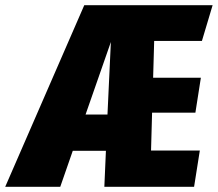

<svg xmlns="http://www.w3.org/2000/svg" viewBox="-76 -716 835 736"><path d="M698 -559H515L511 -418H694L673 -284H507L503 -139H690L668 0H324L330 -138H203L155 0H-56L247 -696H739ZM336 -277 349 -555 252 -277Z"/></svg>

Font: Fira Sans Extra Condensed Black
Style: Italic
Weight: 900
Width: 3
Italic angle: -8°
Designer: Carrois Corporate & Edenspiekermann AG
Foundry: Carrois Corporate GbR & Edenspiekermann AG
Version: Version 4.203